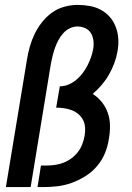

<svg xmlns="http://www.w3.org/2000/svg" viewBox="-20 -763 540 783"><path d="M4 0 90 -520Q94 -546 101.5 -572.5Q109 -599 121 -624Q133 -649 151 -672Q169 -695 192 -711.5Q215 -728 242.5 -735.5Q270 -743 296 -743Q322 -743 346.5 -738.5Q371 -734 392 -722.5Q413 -711 428.5 -693Q444 -675 452.5 -652Q461 -629 462.5 -604Q464 -579 459 -553Q455 -529 446 -505Q437 -481 424.5 -459Q412 -437 395 -417Q378 -397 358 -380Q379 -367 395 -347Q411 -327 419.5 -303Q428 -279 428.5 -251.5Q429 -224 424 -197Q420 -168 408.5 -139.5Q397 -111 376.5 -86.5Q356 -62 329 -45Q302 -28 273 -17.5Q244 -7 214.5 -3.5Q185 0 156 0H133L147 -88H170Q187 -88 204.5 -90.5Q222 -93 239 -99.5Q256 -106 271.5 -117.5Q287 -129 298 -143.5Q309 -158 315.5 -175Q322 -192 325 -209Q328 -226 327 -242.5Q326 -259 319 -273Q312 -287 300.5 -297Q289 -307 274 -313Q259 -319 242.5 -321.5Q226 -324 209 -324L224 -411Q242 -411 259 -418Q276 -425 290.5 -437Q305 -449 316.5 -464Q328 -479 336.5 -495.5Q345 -512 351 -529Q357 -546 360 -563Q363 -580 361 -597Q359 -614 351 -627.5Q343 -641 328 -648Q313 -655 296 -655Q280 -655 264.5 -647.5Q249 -640 237.5 -627Q226 -614 218 -599Q210 -584 204.5 -568.5Q199 -553 195 -537Q191 -521 188 -506L105 0Z"/></svg>

Font: Iosevka Term Curly SmBd Obl
Style: Regular
Weight: 600
Italic angle: -9°
Designer: Belleve Invis
Foundry: Belleve Invis
Version: Version 32.3.0